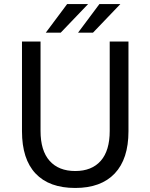

<svg xmlns="http://www.w3.org/2000/svg" viewBox="-20 -918 745 952"><path d="M353 14Q224 14 156.5 -57.5Q89 -129 89 -267V-712H181V-269Q181 -171 226 -120.5Q271 -70 353 -70Q435 -70 479.5 -120.5Q524 -171 524 -269V-712H617V-267Q617 -130 549 -58Q481 14 353 14ZM207 -756 313 -898H417L281 -756ZM367 -756 473 -898H577L441 -756Z"/></svg>

Font: CST
Style: Regular
Weight: 400
Version: Version 1.00